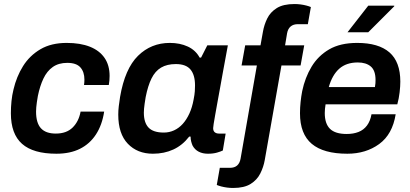

<svg xmlns="http://www.w3.org/2000/svg" viewBox="-20 -751 2037 953"><path d="M260 12Q145 12 89.5 -37Q34 -86 34 -189Q34 -219 37 -249Q40 -279 47 -307Q62 -371 94.5 -423Q127 -475 180.5 -506.5Q234 -538 311 -538Q379 -538 426.5 -519Q474 -500 499 -463.5Q524 -427 524 -374Q524 -363 523 -351.5Q522 -340 520 -329H397Q398 -336 398.5 -342.5Q399 -349 399 -356Q399 -394 379 -416.5Q359 -439 314 -439Q271 -439 242 -418.5Q213 -398 195.5 -361Q178 -324 168 -275Q165 -258 163 -244Q161 -230 160 -218.5Q159 -207 159 -197Q159 -141 183 -114.5Q207 -88 257 -88Q310 -88 340.5 -118Q371 -148 380 -197H497Q487 -131 456.5 -84Q426 -37 377 -12.5Q328 12 260 12Z M739 12Q662 12 614.5 -37.5Q567 -87 567 -182Q567 -202 569.5 -223.5Q572 -245 576 -270Q600 -410 665 -474Q730 -538 823 -538Q873 -538 912 -520Q951 -502 971 -465H978L1009 -526H1111L1087 -396Q1080 -355 1072.5 -315.5Q1065 -276 1059 -241.5Q1053 -207 1048 -180Q1043 -153 1040.5 -136Q1038 -119 1038 -115Q1038 -101 1046 -94.5Q1054 -88 1067 -88H1100L1086 -4Q1076 1 1057 6.5Q1038 12 1012 12Q986 12 966.5 2Q947 -8 936 -28Q932 -37 929 -48.5Q926 -60 926 -73H919Q886 -30 840.5 -9Q795 12 739 12ZM793 -93Q820 -93 844 -104Q868 -115 887 -136Q906 -157 920 -187.5Q934 -218 941 -257Q946 -282 947 -298Q948 -314 948 -327Q948 -379 925.5 -406Q903 -433 853 -433Q809 -433 779.5 -415.5Q750 -398 732 -361.5Q714 -325 703 -269Q700 -251 698 -237Q696 -223 695 -212Q694 -201 694 -192Q694 -142 717.5 -117.5Q741 -93 793 -93Z M1137 182Q1122 182 1107 180Q1092 178 1078.5 174.5Q1065 171 1056 167L1071 82H1121Q1144 82 1157 70.5Q1170 59 1174 37L1255 -426H1179L1197 -526H1273L1285 -593Q1291 -628 1306.5 -659.5Q1322 -691 1354 -711Q1386 -731 1442 -731Q1457 -731 1472 -729Q1487 -727 1500.5 -723.5Q1514 -720 1523 -716L1508 -631H1458Q1436 -631 1422.5 -619.5Q1409 -608 1405 -586L1395 -526H1490L1472 -426H1377L1294 44Q1288 78 1272 110Q1256 142 1224 162Q1192 182 1137 182Z M1704 12Q1586 12 1527.5 -37Q1469 -86 1469 -189Q1469 -217 1472 -245Q1475 -273 1480 -299Q1494 -366 1526.5 -420Q1559 -474 1614 -506Q1669 -538 1753 -538Q1859 -538 1913 -491Q1967 -444 1967 -346Q1967 -323 1963.5 -292.5Q1960 -262 1952 -233H1596Q1594 -221 1593 -210.5Q1592 -200 1592 -190Q1592 -137 1618 -111.5Q1644 -86 1701 -86Q1734 -86 1759.5 -96Q1785 -106 1801.5 -128Q1818 -150 1824 -184H1944Q1928 -84 1862 -36Q1796 12 1704 12ZM1612 -319H1841Q1843 -329 1843.5 -338Q1844 -347 1844 -354Q1844 -401 1820.5 -421Q1797 -441 1756 -441Q1699 -441 1664 -410Q1629 -379 1612 -319ZM1705 -591 1808 -723H1937V-720L1808 -591Z"/></svg>

Font: Archivo Variable SemiBold
Style: Italic
Weight: 600
Italic angle: -10°
Designer: Hector Gatti
Foundry: Omnibus-Type
Version: Version 2.001